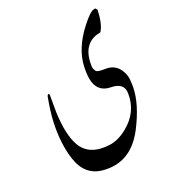

<svg xmlns="http://www.w3.org/2000/svg" viewBox="-178 -751 925 993"><g transform="rotate(-30 285.0 -255.0)"><path d="M422.9 -488.8Q452.6 -511.7 497.6 -511.7Q526.4 -540.5 543.9 -619.6L537.1 -631.8H527.3Q505.4 -630.4 450.2 -580.1Q356 -494.6 335.9 -396.5Q325.2 -345.2 329.6 -313Q338.4 -250.5 403.3 -238.3Q473.6 -225.1 464.8 -168Q449.2 -63.5 351.6 -10.7Q296.9 19 248.5 16.6Q131.8 11.2 101.1 -74.7Q76.7 -143.1 93.3 -265.6L108.9 -356.9Q109.9 -362.3 109.9 -363.8Q109.9 -367.2 106.4 -369.1Q104 -370.6 100.1 -366.7Q96.7 -362.8 95.7 -359.4Q68.4 -286.6 56.2 -231.9Q30.8 -116.2 43.9 -22Q59.1 86.9 151.4 112.3Q299.3 153.3 403.3 17.6Q486.3 -91.3 502.9 -181.2Q511.7 -230.5 507.8 -249.5Q494.1 -325.2 426.3 -335Q376 -341.8 375.5 -356Q369.1 -367.2 371.1 -381.3Q381.3 -457 422.9 -488.8Z"/></g></svg>

Font: Urdu Khush Khati
Style: Regular
Weight: 400
Version: Version 001.500